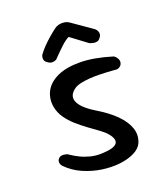

<svg xmlns="http://www.w3.org/2000/svg" viewBox="-129 -784 763 875"><g transform="rotate(-20 252.5 -346.5)"><path d="M239 -72Q299 -74 313.5 -91.5Q328 -109 302 -141Q291 -155 269 -171Q247 -187 221.5 -205.5Q196 -224 171.5 -245.5Q147 -267 129 -293Q111 -319 106 -350Q100 -391 118.5 -424.5Q137 -458 180 -477.5Q223 -497 289 -496.5Q355 -496 443 -469Q443 -469 446.5 -466.5Q450 -464 454 -459Q458 -454 461 -447Q464 -440 462 -431Q460 -423 455.5 -418.5Q451 -414 445.5 -411.5Q440 -409 436 -409Q432 -409 432 -409Q432 -409 421 -410Q410 -411 392 -412Q374 -413 352 -413.5Q330 -414 307.5 -412.5Q285 -411 265 -407Q245 -403 232 -395Q214 -383 207.5 -369Q201 -355 206.5 -338.5Q212 -322 231.5 -303Q251 -284 286 -263Q336 -233 370 -199Q404 -165 416 -129.5Q428 -94 413 -59Q403 -36 373 -21Q343 -6 302 -1.5Q261 3 216 -3.5Q171 -10 127.5 -29Q84 -48 52 -81Q52 -81 49.5 -84Q47 -87 45 -92.5Q43 -98 43.5 -104.5Q44 -111 49 -117Q55 -124 62.5 -125.5Q70 -127 77 -126Q84 -125 88.5 -123.5Q93 -122 93 -122Q93 -122 105 -114Q117 -106 137.5 -95.5Q158 -85 184.5 -78Q211 -71 239 -72ZM151 -547Q141 -553 138 -560Q135 -567 135.5 -573Q136 -579 137.5 -583Q139 -587 139 -587Q152 -605 166.5 -620Q181 -635 198 -650Q215 -665 236 -681Q245 -688 257.5 -691Q270 -694 284 -692Q298 -690 310 -681L405 -615Q405 -615 409 -611Q413 -607 416 -600Q419 -593 418 -585Q417 -577 408 -567Q402 -560 393.5 -558.5Q385 -557 377.5 -558.5Q370 -560 364.5 -562Q359 -564 359 -564L280 -623Q263 -615 241.5 -595Q220 -575 191 -545Q191 -545 185 -542.5Q179 -540 170 -540Q161 -540 151 -547Z"/></g></svg>

Font: Sour Gummy
Style: Regular
Weight: 400
Designer: Stefie Justprince
Foundry: Eifetstype
Version: Version 1.000